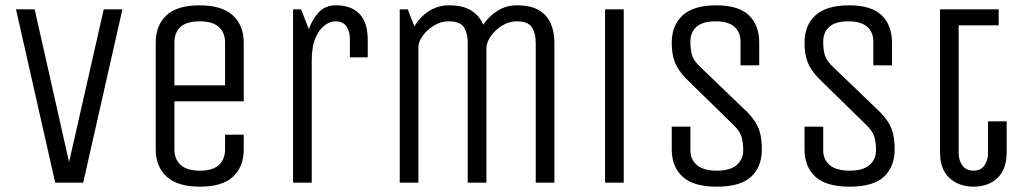

<svg xmlns="http://www.w3.org/2000/svg" viewBox="-20 -685 3835 720"><path d="M187 0 40 -650H110L239 -77L369 -650H439L292 0Z M824 -180H894V-125Q894 -60 854 -22.5Q814 15 730 15Q646 15 605 -22.5Q564 -60 564 -125V-525Q564 -590 604 -627.5Q644 -665 728 -665Q812 -665 853 -627.5Q894 -590 894 -525V-305H634V-125Q634 -88 657.5 -66.5Q681 -45 730 -45Q778 -45 801 -66.5Q824 -88 824 -125ZM634 -365H824V-525Q824 -563 800.5 -584Q777 -605 728 -605Q680 -605 657 -584Q634 -563 634 -525Z M1079 0V-650H1109L1138 -576Q1152 -614 1176 -639.5Q1200 -665 1240 -665Q1298 -665 1328.5 -632.5Q1359 -600 1359 -535V-470H1292V-539Q1292 -568 1279 -586.5Q1266 -605 1237 -605Q1218 -605 1197.5 -590Q1177 -575 1163 -542.5Q1149 -510 1149 -457V0Z M1479 0V-650H1509L1534 -586Q1554 -621 1588 -643Q1622 -665 1663 -665Q1717 -665 1748 -645Q1779 -625 1792 -592Q1813 -624 1845.5 -644.5Q1878 -665 1918 -665Q1971 -665 2001.5 -646.5Q2032 -628 2045.5 -596.5Q2059 -565 2059 -525V0H1989V-525Q1989 -559 1975 -582Q1961 -605 1917 -605Q1888 -605 1862 -588.5Q1836 -572 1820 -548.5Q1804 -525 1804 -505V0H1734V-525Q1734 -559 1720 -582Q1706 -605 1662 -605Q1633 -605 1607 -589Q1581 -573 1565 -550.5Q1549 -528 1549 -508V0Z M2249 0V-650H2319V0Z M2786 -261Q2816 -229 2826.5 -199Q2837 -169 2837 -125Q2837 -60 2797 -22.5Q2757 15 2668 15Q2580 15 2539.5 -22.5Q2499 -60 2499 -125V-210H2569V-121Q2569 -87 2593.5 -66Q2618 -45 2668 -45Q2718 -45 2742.5 -66Q2767 -87 2767 -121Q2767 -152 2760.5 -173Q2754 -194 2729 -218L2553 -390Q2522 -422 2510.5 -452Q2499 -482 2499 -525Q2499 -590 2540 -627.5Q2581 -665 2666 -665Q2750 -665 2788.5 -627.5Q2827 -590 2827 -525V-440H2757V-529Q2757 -564 2734 -584.5Q2711 -605 2663 -605Q2615 -605 2592 -584.5Q2569 -564 2569 -529Q2569 -498 2575.5 -477Q2582 -456 2607 -433Z M3284 -261Q3314 -229 3324.5 -199Q3335 -169 3335 -125Q3335 -60 3295 -22.5Q3255 15 3166 15Q3078 15 3037.5 -22.5Q2997 -60 2997 -125V-210H3067V-121Q3067 -87 3091.5 -66Q3116 -45 3166 -45Q3216 -45 3240.5 -66Q3265 -87 3265 -121Q3265 -152 3258.5 -173Q3252 -194 3227 -218L3051 -390Q3020 -422 3008.5 -452Q2997 -482 2997 -525Q2997 -590 3038 -627.5Q3079 -665 3164 -665Q3248 -665 3286.5 -627.5Q3325 -590 3325 -525V-440H3255V-529Q3255 -564 3232 -584.5Q3209 -605 3161 -605Q3113 -605 3090 -584.5Q3067 -564 3067 -529Q3067 -498 3073.5 -477Q3080 -456 3105 -433Z M3725 -650V-590H3575V-111Q3575 -84 3589 -64.5Q3603 -45 3631 -45Q3658 -45 3671.5 -64.5Q3685 -84 3685 -111V-230H3755V-115Q3755 -50 3720.5 -17.5Q3686 15 3631 15Q3576 15 3540.5 -17.5Q3505 -50 3505 -115V-650Z"/></svg>

Font: Unica One
Style: Regular
Weight: 400
Designer: Eduardo Rodriguez Tunni
Foundry: Eduardo Rodriguez Tunni
Version: Version 2.000; ttfautohint (v1.8.4.7-5d5b);gftools[0.9.23]